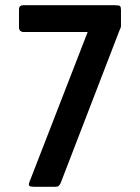

<svg xmlns="http://www.w3.org/2000/svg" viewBox="-20 -664 540 738"><path d="M213 40Q209 48 205 51Q201 54 191 54H112Q97 54 93 50.5Q89 47 93 36L317 -541H70Q63 -541 58 -545.5Q53 -550 53 -558V-628Q53 -644 70 -644H421Q438 -644 441.5 -640.5Q445 -637 445 -626V-565Q445 -557 440 -549Z"/></svg>

Font: NanumGothicCoding
Style: Bold
Weight: 700
Monospace: yes
Designer: Kwon Bruce; Nicolas Noh; Sung-woo Choi; Go-un Cha; Soo-hyun Park;
Foundry: NHN Corporation
Version: Version 2.000;PS 1;hotconv 1.0.49;makeotf.lib2.0.14853